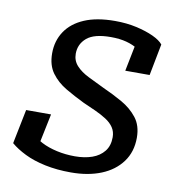

<svg xmlns="http://www.w3.org/2000/svg" viewBox="-68 -610 639 683"><g transform="rotate(10 251.5 -268.0)"><path d="M232 11Q181 11 138.5 2Q96 -7 64.5 -22.5Q33 -38 12 -56L37 -180H127L98 -40Q80 -48 74 -57.5Q68 -67 70 -78.5Q72 -90 78 -104Q91 -87 115 -74.5Q139 -62 170.5 -55Q202 -48 236 -48Q271 -48 298 -57.5Q325 -67 341 -87Q357 -107 357 -138Q357 -158 347 -173Q337 -188 319 -199.5Q301 -211 279 -221Q257 -231 234 -241Q199 -258 166.5 -277Q134 -296 113.5 -324Q93 -352 93 -395Q93 -440 116 -474.5Q139 -509 183.5 -528Q228 -547 294 -547Q336 -547 371.5 -539Q407 -531 433 -519Q459 -507 470 -493L448 -379H360L382 -489Q391 -488 400.5 -481Q410 -474 415.5 -462Q421 -450 418 -433Q407 -451 388.5 -463Q370 -475 345.5 -481.5Q321 -488 289 -488Q229 -488 202.5 -465.5Q176 -443 176 -408Q176 -383 192.5 -365Q209 -347 236.5 -333.5Q264 -320 295 -305Q331 -289 364.5 -270Q398 -251 420 -223Q442 -195 442 -151Q442 -100 415 -63.5Q388 -27 341 -8Q294 11 232 11Z"/></g></svg>

Font: Roboto Serif
Style: Italic
Weight: 400
Italic angle: -10°
Designer: Greg Gazdowicz
Foundry: Commercial Type
Version: Version 1.008